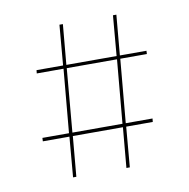

<svg xmlns="http://www.w3.org/2000/svg" viewBox="-59 -643 558 566"><g transform="rotate(-10 220.0 -360.0)"><path d="M153.3 -455.1 136.7 -265.1H286.6L303.7 -455.1ZM125.5 -134.8H115.7L126 -254.9H46.4L46.9 -265.1H126.5L143.6 -455.1H63.5L64.5 -464.8H144L154.3 -585H164.6L153.8 -464.8H304.2L314.5 -585H324.7L314 -464.8H393.6L393.1 -455.1H313.5L296.4 -265.1H376.5L375.5 -254.9H295.9L285.6 -134.8H275.4L286.1 -254.9H136.2Z"/></g></svg>

Font: ZnikomitNo24
Style: Thin
Weight: 300
Designer: gluk
Foundry: gluk
Version: Version 0.55